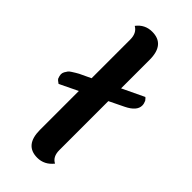

<svg xmlns="http://www.w3.org/2000/svg" viewBox="-249 -824 884 884"><g transform="rotate(45 192.5 -382.5)"><path d="M375 -502Q375 -467 322 -441L250 -406V-87Q250 -44 280 -29Q249 10 203 10Q121 10 121 -90V-343L32 -300Q16 -311 14 -315Q8 -330 8 -339Q8 -348 12.5 -356Q17 -364 21.5 -370Q26 -376 36 -382Q53 -393 66 -400L121 -426V-678Q121 -720 91 -737Q120 -775 167 -775Q250 -775 250 -675V-489L357 -540Q360 -539 369 -527Q375 -514 375 -502Z"/></g></svg>

Font: Laila SemiBold
Style: Regular
Weight: 600
Designer: Hitesh Malaviya
Foundry: Indian Type Foundry
Version: Version 1.302;PS 1.0;hotconv 1.0.78;makeotf.lib2.5.61930; tt